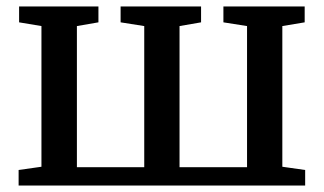

<svg xmlns="http://www.w3.org/2000/svg" viewBox="-20 -573 1000 593"><path d="M37.5 0V-48L108 -58V-492.5L39 -504V-553H284V-504L217.5 -492.5V-56.5H425.5V-492.5L352.5 -504V-553H601V-504L534.5 -492.5V-56.5H743V-492.5L670 -504V-553H921V-504L852 -492.5V-58L922.5 -48V0Z"/></svg>

Font: Merriweather 24pt Medium
Style: Regular
Weight: 500
Designer: Eben Sorkin
Foundry: Eben Sorkin
Version: Version 2.100